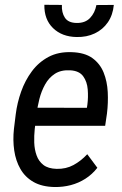

<svg xmlns="http://www.w3.org/2000/svg" viewBox="-20 -750 495 780"><path d="M201.7 9.8Q150.4 8.8 116.2 -10.7Q82 -30.3 63 -63.5Q43.9 -96.7 37.8 -138.7Q31.7 -180.7 36.6 -226.1L43.9 -285.6Q49.8 -332.5 65.9 -377.9Q82 -423.3 109.4 -460.2Q136.7 -497.1 176.8 -518.6Q216.8 -540 270.5 -538.1Q323.7 -536.6 355 -514.2Q386.2 -491.7 400.9 -455.6Q415.5 -419.4 417.7 -376Q419.9 -332.5 414.6 -289.1L407.2 -238.8H86.4L99.6 -312.5L333 -312L335 -325.2Q338.9 -355 336.4 -386.5Q334 -418 317.9 -440.2Q301.8 -462.4 265.1 -464.4Q227.5 -466.3 202.9 -450.2Q178.2 -434.1 163.1 -406.7Q147.9 -379.4 139.9 -347.4Q131.8 -315.4 128.4 -285.6L121.1 -225.6Q118.2 -198.7 119.1 -170.7Q120.1 -142.6 128.7 -118.7Q137.2 -94.7 156.5 -79.8Q175.8 -64.9 210 -64Q248 -63 278.6 -79.6Q309.1 -96.2 334.5 -123.5L375.5 -68.4Q354.5 -41.5 326.9 -23.9Q299.3 -6.3 267.6 2Q235.8 10.3 201.7 9.8ZM371.6 -729.5 442.4 -730Q438.5 -689 418.2 -659.4Q397.9 -629.9 365 -614.3Q332 -598.6 291 -599.6Q231.9 -600.6 195.6 -635.7Q159.2 -670.9 160.2 -730.5L231.4 -730Q230 -698.7 243.7 -678Q257.3 -657.2 291.5 -656.7Q326.2 -656.2 345.9 -677Q365.7 -697.8 371.6 -729.5Z"/></svg>

Font: Roboto Condensed
Style: Italic
Weight: 400
Italic angle: -12°
Designer: Christian Robertson
Foundry: Google
Version: Version 3.0